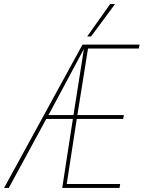

<svg xmlns="http://www.w3.org/2000/svg" viewBox="-57 -918 702 938"><path d="M247 0 299 -337H169L-14 0H-37L346 -700H625L621 -681H373L321 -356H548L545 -337H318L269 -19H530L527 0ZM180 -356H302L353 -679ZM369 -740 481 -898H505L388 -740Z"/></svg>

Font: Georama SemiCondensed Thin
Style: Italic
Weight: 100
Width: 4
Italic angle: -9°
Designer: Jean-Baptiste Levee
Foundry: Production Type
Version: Version 1.000